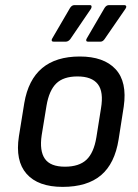

<svg xmlns="http://www.w3.org/2000/svg" viewBox="-20 -720 540 751"><path d="M225 11Q129 11 84 -40Q39 -91 54 -187L75 -317Q106 -499 292 -499Q386 -499 432 -449.5Q478 -400 464 -303L444 -175Q429 -80 375 -34.5Q321 11 225 11ZM234 -68Q289 -68 318 -95Q347 -122 357 -183L375 -296Q386 -361 362.5 -391Q339 -421 283 -421Q228 -421 200 -393.5Q172 -366 162 -307L143 -191Q134 -130 155.5 -99Q177 -68 234 -68ZM324 -557Q319 -557 317.5 -560.5Q316 -564 319 -569L389 -689Q396 -700 406 -700H465Q472 -700 473.5 -696Q475 -692 471 -686L389 -567Q382 -557 373 -557ZM190 -557Q184 -557 182.5 -560.5Q181 -564 184 -569L254 -689Q261 -700 271 -700H331Q337 -700 338 -696Q339 -692 336 -686L255 -567Q247 -557 237 -557Z"/></svg>

Font: Sofia Sans Semi Condensed Medium
Style: Italic
Weight: 500
Italic angle: -9°
Version: Version 4.100